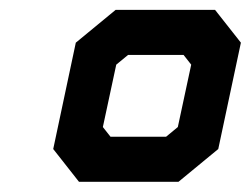

<svg xmlns="http://www.w3.org/2000/svg" viewBox="-20 -720 504 386"><path d="M138.8 -354.5 87 -420.4 132.4 -634.2 212.4 -700.1H412.4L464.3 -634.2L418.8 -420.4L338.8 -354.5ZM174 -399.9H326.7L378.2 -444.7L414 -612.4L381.1 -655.3H225.9L174.3 -612.4L138.5 -444.7ZM174 -399.9 138.5 -444.7 174.3 -612.4 225.9 -655.3H381.1L414 -612.4L378.2 -444.7L326.7 -399.9ZM202.2 -445.1H313.9L337.5 -464.6L364.4 -590L349.1 -609.5H237.4L213.7 -590L186.8 -464.6Z"/></svg>

Font: Tourney Black
Style: Italic
Weight: 900
Italic angle: -12°
Version: Version 1.015